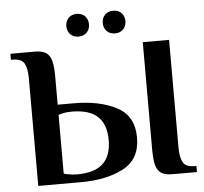

<svg xmlns="http://www.w3.org/2000/svg" viewBox="-56 -886 1006 945"><g transform="rotate(-5 447.0 -413.5)"><path d="M95 -530Q95 -581 81 -605.5Q67 -630 25 -630H15V-660H135Q171 -660 190 -648Q209 -636 217 -608.5Q225 -581 225 -530V-390H305Q432 -390 516 -346Q600 -302 600 -195Q600 -88 516 -44Q432 0 305 0H95ZM669 -130V-660H799V-130Q799 -79 813 -54.5Q827 -30 869 -30H879V0H759Q723 0 704 -11.5Q685 -23 677 -50.5Q669 -78 669 -130ZM460 -195Q460 -272 419 -311Q378 -350 290 -350Q264 -350 244 -345L225 -340V-50Q234 -46 244 -45Q266 -40 290 -40Q378 -40 419 -79Q460 -118 460 -195ZM301 -771Q301 -795 316 -811Q331 -827 357 -827Q383 -827 398 -811Q413 -795 413 -771Q413 -747 398 -731Q383 -715 357 -715Q331 -715 316 -731Q301 -747 301 -771ZM481 -771Q481 -795 496 -811Q511 -827 537 -827Q563 -827 578 -811Q593 -795 593 -771Q593 -747 578 -731Q563 -715 537 -715Q511 -715 496 -731Q481 -747 481 -771Z"/></g></svg>

Font: Philosopher
Style: Bold
Weight: 700
Designer: Jovanny Lemonad
Foundry: Jovanny Lemonad
Version: Version 2.000